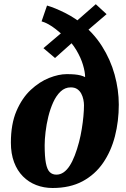

<svg xmlns="http://www.w3.org/2000/svg" viewBox="-20 -902 616 935"><path d="M236 13.5Q193.5 13.5 156.5 -0.8Q119.5 -15 91.8 -43Q64 -71 48.5 -112.2Q33 -153.5 33 -207.5Q33 -298 60.2 -361.5Q87.5 -425 130 -464.5Q172.5 -504 219.2 -522.5Q266 -541 305 -541Q327.5 -541 343.8 -539.5Q360 -538 372.2 -534.8Q384.5 -531.5 394.5 -526.5Q394.5 -551 384.2 -585.8Q374 -620.5 351.8 -658Q329.5 -695.5 293.5 -729L378.5 -736L248 -619.5L191.5 -667.5L329.5 -784.5L319 -701Q289 -730.5 251.8 -759.8Q214.5 -789 182.5 -798L209 -875Q246 -864.5 297.5 -838.8Q349 -813 393 -775L318 -769L446.5 -881.5L499 -833L360.5 -714.5L369.5 -793.5Q434.5 -743.5 476.2 -677.8Q518 -612 538.2 -538.5Q558.5 -465 558.5 -392.5Q558.5 -312 539.8 -238.8Q521 -165.5 482 -108.8Q443 -52 382 -19.2Q321 13.5 236 13.5ZM254.5 -51.5Q273.5 -51.5 289.8 -62.8Q306 -74 319.5 -95Q333 -116 344.2 -145.2Q355.5 -174.5 365 -210.5Q373 -241.5 378.2 -273.8Q383.5 -306 386.2 -335.8Q389 -365.5 389 -389.5Q389 -402 386 -417Q383 -432 376 -445.5Q369 -459 356.5 -467.8Q344 -476.5 324.5 -476.5Q296.5 -476.5 275.2 -456.5Q254 -436.5 239.2 -404Q224.5 -371.5 215.2 -333.5Q206 -295.5 201.8 -259Q197.5 -222.5 197.5 -195Q197.5 -139 203.5 -107.8Q209.5 -76.5 222.2 -64Q235 -51.5 254.5 -51.5Z"/></svg>

Font: Merriweather Light 18pt Black
Style: Italic
Weight: 900
Italic angle: -7.8°
Version: Version 2.101